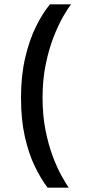

<svg xmlns="http://www.w3.org/2000/svg" viewBox="-20 -732 393 882"><path d="M198.5 130Q168 90 140 32.2Q112 -25.5 94.2 -103.8Q76.5 -182 76.5 -283.5Q76.5 -385 95.8 -467Q115 -549 145.5 -610.5Q176 -672 209.5 -712H306.5Q292 -694 270 -655.8Q248 -617.5 226.2 -562Q204.5 -506.5 190 -436Q175.5 -365.5 175.5 -283.5Q175.5 -201.5 189.2 -133.2Q203 -65 223 -12.2Q243 40.5 263.2 76.5Q283.5 112.5 295.5 130Z"/></svg>

Font: Overpass Medium
Style: Regular
Weight: 500
Designer: Delve Withrington, Dave Bailey, Thomas Jockin
Foundry: Delve Fonts LLC
Version: Version 4.000